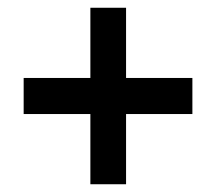

<svg xmlns="http://www.w3.org/2000/svg" viewBox="-20 -600 564 495"><path d="M476 -399H305V-580H213V-399H41V-306H213V-125H305V-306H476Z"/></svg>

Font: Bluebird
Style: LiNrw
Weight: 300
Designer: Jasper
Foundry: Cannot Into Space Fonts
Version: Version 0.98